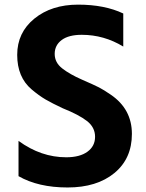

<svg xmlns="http://www.w3.org/2000/svg" viewBox="-20 -786 644 845"><path d="M522.5 -726.6V-581.1Q437.5 -632.8 339.8 -632.8Q282.2 -632.8 251.5 -609.9Q220.7 -586.9 220.7 -548.8Q220.7 -510.7 253.9 -484.9Q287.1 -459 340.8 -435.5Q394.5 -412.1 415.5 -401.4Q436.5 -390.6 467.8 -369.1Q560.5 -305.7 560.5 -196.8Q560.5 -87.9 483.4 -24.4Q406.2 39.1 277.3 39.1Q148.4 39.1 61.5 -10.7V-166Q160.2 -93.8 271.5 -93.8Q331.1 -93.8 364.7 -118.2Q398.4 -142.6 398.4 -184.1Q398.4 -225.6 362.8 -253.4Q327.1 -281.2 255.9 -309.6Q210 -331.1 180.7 -348.1Q151.4 -365.2 119.1 -392.6Q55.7 -446.3 55.7 -544.4Q55.7 -642.6 131.3 -704.1Q207 -765.6 323.7 -765.6Q440.4 -765.6 522.5 -726.6Z"/></svg>

Font: GenEi M Gothic v2 Bold
Style: Regular
Weight: 700
Version: Version 2.0